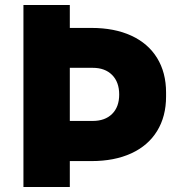

<svg xmlns="http://www.w3.org/2000/svg" viewBox="-20 -750 702 770"><path d="M74 -730H260V-638H347Q439 -638 506.5 -607Q574 -576 610 -517.5Q646 -459 646 -379V-363Q646 -283 610 -224.5Q574 -166 506.5 -135Q439 -104 347 -104H260V0H74ZM352 -265Q401 -265 429.5 -293Q458 -321 458 -371Q458 -421 429.5 -449.5Q401 -478 352 -478H260V-265Z"/></svg>

Font: Sora-SIA ExtraBold
Style: Regular
Weight: 800
Designer: Jonathan Barnbrook, Julián Moncada
Foundry: Barnbrook Fonts
Version: Version 2.000